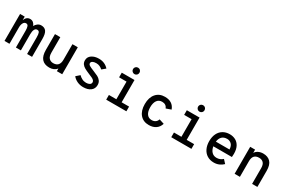

<svg xmlns="http://www.w3.org/2000/svg" viewBox="121 -1927 4686 3149"><g transform="rotate(30 2464.0 -352.0)"><path d="M569 -338V0H475V-312Q475 -374 464 -401Q453 -428 422 -428Q390 -428 373.5 -396Q357 -364 357 -309V0H263V-319Q263 -372 251.5 -400Q240 -428 210 -428Q178 -428 159.5 -395.5Q141 -363 141 -309V0H47V-511H135V-444Q164 -523 235 -523Q271 -523 296 -500.5Q321 -478 331 -447Q349 -480 378 -501.5Q407 -523 444 -523Q508 -523 538.5 -480Q569 -437 569 -338Z M708 -212V-511H809V-219Q809 -148 839.5 -115.5Q870 -83 920 -83Q1039 -83 1039 -217V-511H1140V0H1039V-50Q1016 -20 980 -4Q944 12 900 12Q708 12 708 -212Z M1341 -79 1408 -138Q1432 -112 1468.5 -93Q1505 -74 1547 -74Q1587 -74 1612.5 -89.5Q1638 -105 1638 -134Q1638 -155 1622.5 -170Q1607 -185 1585 -195.5Q1563 -206 1512 -227Q1455 -251 1422 -269.5Q1389 -288 1368.5 -316Q1348 -344 1348 -386Q1348 -449 1401.5 -486Q1455 -523 1537 -523Q1596 -523 1642.5 -501.5Q1689 -480 1721 -443L1655 -388Q1630 -410 1601.5 -423.5Q1573 -437 1533 -437Q1492 -437 1467 -423Q1442 -409 1442 -385Q1442 -361 1469.5 -344.5Q1497 -328 1558 -304Q1616 -281 1650 -263.5Q1684 -246 1708 -214.5Q1732 -183 1732 -136Q1732 -67 1680 -27.5Q1628 12 1540 12Q1479 12 1426.5 -12.5Q1374 -37 1341 -79Z M2103 -655Q2103 -681 2121 -698.5Q2139 -716 2164 -716Q2190 -716 2207.5 -698.5Q2225 -681 2225 -655Q2225 -629 2207.5 -611.5Q2190 -594 2164 -594Q2139 -594 2121 -612Q2103 -630 2103 -655ZM2355 -89V0H1973V-89H2114V-423H1973V-511H2214V-89Z M2557 -255Q2557 -380 2619 -451.5Q2681 -523 2787 -523Q2861 -523 2911 -491Q2961 -459 2984 -395L2890 -362Q2863 -429 2787 -429Q2725 -429 2692.5 -382.5Q2660 -336 2660 -255Q2660 -173 2692 -127.5Q2724 -82 2784 -82Q2826 -82 2854 -101.5Q2882 -121 2894 -158L2988 -128Q2967 -60 2914.5 -24Q2862 12 2783 12Q2679 12 2618 -58.5Q2557 -129 2557 -255Z M3335 -655Q3335 -681 3353 -698.5Q3371 -716 3396 -716Q3422 -716 3439.5 -698.5Q3457 -681 3457 -655Q3457 -629 3439.5 -611.5Q3422 -594 3396 -594Q3371 -594 3353 -612Q3335 -630 3335 -655ZM3587 -89V0H3205V-89H3346V-423H3205V-511H3446V-89Z M4229 -216H3877Q3888 -152 3923.5 -115Q3959 -78 4016 -78Q4083 -78 4132 -124L4191 -60Q4158 -27 4113 -7.5Q4068 12 4015 12Q3941 12 3887 -22Q3833 -56 3804.5 -117Q3776 -178 3776 -256Q3776 -339 3805.5 -399Q3835 -459 3889 -491Q3943 -523 4015 -523Q4076 -523 4125.5 -496.5Q4175 -470 4203.5 -415Q4232 -360 4232 -279Q4232 -241 4229 -216ZM4133 -303Q4130 -371 4096 -403Q4062 -435 4015 -435Q3953 -435 3918 -400.5Q3883 -366 3875 -303Z M4836 -303V0H4736V-296Q4736 -366 4705.5 -397.5Q4675 -429 4624 -429Q4505 -429 4505 -298V0H4405V-511H4498V-449Q4517 -482 4557 -502.5Q4597 -523 4647 -523Q4736 -523 4786 -470.5Q4836 -418 4836 -303Z"/></g></svg>

Font: Overpass Mono Light
Style: Bold
Weight: 600
Monospace: yes
Designer: Delve Withrington, Dave Bailey
Foundry: Delve Fonts
Version: Version 1.000;DELV;Overpass